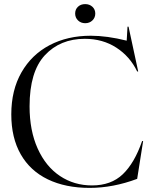

<svg xmlns="http://www.w3.org/2000/svg" viewBox="-20 -900 745 935"><path d="M35 -343Q35 -461 84.5 -547.5Q134 -634 221.5 -680Q309 -726 422 -726Q501 -726 597 -702L601 -770H606L653 -552H648Q613 -625 546.5 -668Q480 -711 393 -711Q273 -711 198.5 -631Q124 -551 124 -382Q124 -264 163.5 -176.5Q203 -89 272 -43Q341 3 428 3Q521 3 578 -51.5Q635 -106 672 -213H677L648 -29Q530 15 417 15Q299 15 213 -26.5Q127 -68 81 -148.5Q35 -229 35 -343ZM346 -834Q346 -854 359.5 -867Q373 -880 395 -880Q416 -880 430 -867Q444 -854 444 -834Q444 -814 430 -800.5Q416 -787 395 -787Q374 -787 360 -800.5Q346 -814 346 -834Z"/></svg>

Font: Nyght Serif Light
Style: Regular
Weight: 300
Designer: Maksym Kobuzan
Version: Version 0.410